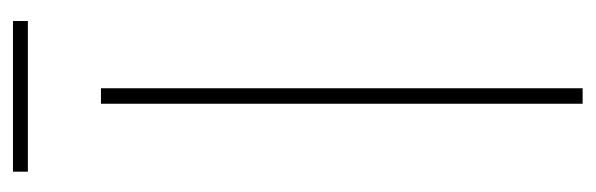

<svg xmlns="http://www.w3.org/2000/svg" viewBox="-325 -575 900 290"><g transform="rotate(-90 125.0 -430.0)"><path d="M136.7 -727.5V0H113.3V-727.5ZM238.3 -860.4V-837.9H10.7V-860.4Z"/></g></svg>

Font: Inter Tight Thin
Style: Regular
Weight: 250
Designer: Rasmus Andersson
Foundry: rsms
Version: Version 3.004